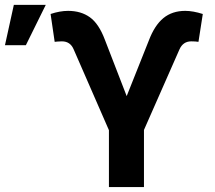

<svg xmlns="http://www.w3.org/2000/svg" viewBox="-29 -761 873 781"><path d="M414.1 -231.4 270.5 -560.5Q256.8 -592.8 222.7 -592.8Q214.8 -592.8 205.1 -592Q195.3 -591.3 193.4 -590.8L176.8 -704.1Q214.8 -716.8 248 -716.8Q300.3 -716.8 336.7 -690.7Q373 -664.6 397.5 -599.6L486.3 -370.1L576.2 -595.7Q599.6 -657.7 635.5 -687.3Q671.4 -716.8 724.6 -716.8Q755.9 -716.8 795.9 -704.1L778.3 -590.8Q773.4 -591.8 765.1 -592.3Q756.8 -592.8 749 -592.8Q715.8 -592.8 701.2 -560.5L556.6 -232.4V0H414.1ZM27.3 -741.2H157.2L76.2 -577.1H-8.8Z"/></svg>

Font: Pretendard JP
Style: Bold
Weight: 700
Designer: Base glyphs from Inter by Rasmus Andersson; Hangeul glyphs from Noto Sans CJK(Source Han Sans) by Jang Soo-young and Kan
Foundry: Kil Hyung-jin
Version: Version 1.309